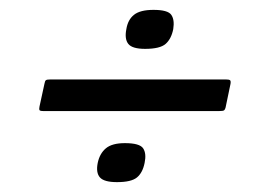

<svg xmlns="http://www.w3.org/2000/svg" viewBox="-20 -499 517 389"><path d="M273 -169Q269 -149 257.5 -139.5Q246 -130 217 -130Q191 -130 182.5 -139.5Q174 -149 178 -169Q182 -188 194.5 -198.5Q207 -209 233 -209Q263 -209 270 -198.5Q277 -188 273 -169ZM331 -440Q327 -420 315.5 -410Q304 -400 274 -400Q248 -400 240 -410Q232 -420 236 -440Q239 -459 251.5 -469Q264 -479 291 -479Q320 -479 327 -469Q334 -459 331 -440ZM68 -274Q61 -274 60 -276Q59 -278 60 -283L70 -329Q71 -335 73 -336.5Q75 -338 82 -338H438Q444 -338 446 -336.5Q448 -335 447 -329L437 -281Q436 -277 434 -275.5Q432 -274 424 -274Z"/></svg>

Font: Glory Thin Medium
Style: Italic
Weight: 500
Italic angle: -12°
Version: Version 1.011